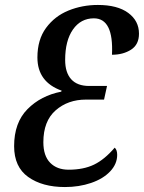

<svg xmlns="http://www.w3.org/2000/svg" viewBox="-20 -744 581 775"><path d="M37 -154Q37 -249 91 -303.5Q145 -358 227 -374L229 -378Q131 -413 131 -512Q131 -584 166 -631.5Q201 -679 256.5 -701.5Q312 -724 375 -724Q454 -724 497.5 -692Q541 -660 541 -608Q541 -564 509 -543.5Q477 -523 432 -523Q439 -670 359 -670Q306 -670 274.5 -625Q243 -580 243 -502Q243 -451 267.5 -424Q292 -397 340 -397H412L400 -342H327Q254 -342 204.5 -298.5Q155 -255 155 -170Q155 -115 182.5 -87Q210 -59 257 -59Q317 -59 359.5 -79.5Q402 -100 443 -148Q453 -139 453 -119Q453 -82 424.5 -52Q396 -22 347.5 -5.5Q299 11 242 11Q151 11 94 -29.5Q37 -70 37 -154Z"/></svg>

Font: Noto Serif CondSemiBold
Style: Italic
Weight: 600
Width: 3
Italic angle: -12°
Designer: Monotype Design Team
Foundry: Monotype Imaging Inc.
Version: Version 1.001